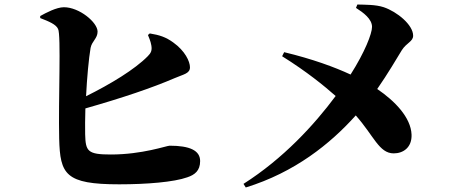

<svg xmlns="http://www.w3.org/2000/svg" viewBox="-20 -796 2040 850"><path d="M635 -641C638 -633 647 -614 650 -595C654 -572 648 -561 634 -547C577 -489 470 -424 361 -370C365 -451 373 -537 381 -584C387 -614 412 -626 412 -656C412 -697 331 -764 263 -764C230 -764 183 -739 158 -725V-716C197 -701 228 -688 237 -668C251 -643 238 -354 242 -182C246 -24 269 20 508 20C631 20 750 10 809 -11C842 -22 866 -40 866 -83C866 -130 820 -151 731 -151C718 -151 610 -112 471 -112C368 -112 359 -126 357 -201C356 -230 357 -271 358 -316C523 -363 653 -407 753 -450C792 -467 821 -470 821 -498C821 -524 799 -571 747 -608C714 -632 686 -641 643 -648Z M1556 -761C1589 -740 1627 -712 1627 -677C1627 -647 1595 -565 1532 -466C1461 -499 1363 -535 1238 -565L1229 -547C1338 -479 1415 -416 1466 -371C1371 -243 1234 -94 1058 18L1068 34C1285 -33 1442 -159 1555 -285C1635 -195 1658 -117 1723 -117C1765 -117 1804 -143 1802 -200C1799 -276 1728 -349 1650 -402C1696 -468 1737 -538 1759 -574C1780 -607 1809 -612 1809 -638C1809 -686 1738 -744 1679 -764C1643 -776 1596 -775 1562 -776Z"/></svg>

Font: Noto Serif CJK JP Black
Style: Regular
Weight: 900
Designer: Ryoko NISHIZUKA 西塚涼子 (kana & ideographs); Frank Grießhammer (Latin, Greek & Cyrillic); Wenlong ZHANG 张文龙 (bopomofo); San
Foundry: Adobe Systems Incorporated
Version: Version 1.001;PS 1.001;hotconv 16.6.54;makeotf.lib2.5.65590